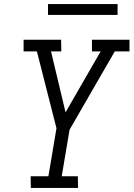

<svg xmlns="http://www.w3.org/2000/svg" viewBox="-20 -932 662 952"><path d="M367 0H133L132 -58H220L260 -296L163 -677H97V-735H283L284 -677H233L305 -375L479 -677H436V-735H622V-677H549L325 -289L286 -58H366ZM563 -858H218V-912H563Z"/></svg>

Font: Iosevka HT Light Extended
Style: Italic
Weight: 300
Width: 7
Italic angle: -9°
Monospace: yes
Designer: Belleve Invis
Foundry: Belleve Invis
Version: Version 32.3.0; ttfautohint (v1.8.4)